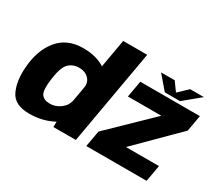

<svg xmlns="http://www.w3.org/2000/svg" viewBox="-139 -1079 1557 1377"><g transform="rotate(30 639.5 -390.5)"><path d="M408 0H594L732 -785H533L410 -83.5ZM209.5 4Q320 4 410.2 -45.2Q500.5 -94.5 511.5 -158L437.5 -240.5Q429 -192.5 388.8 -162.2Q348.5 -132 301.5 -132Q250.5 -132 230.2 -163Q210 -194 224 -294Q238.5 -396.5 272.5 -428.8Q306.5 -461 359 -461Q406.5 -461 436.2 -430.8Q466 -400.5 457.5 -353L560.5 -435Q571.5 -498.5 497.5 -548Q423.5 -597.5 313 -597.5Q180 -597.5 106 -507.8Q32 -418 21.5 -273.5Q11.5 -156.5 49.2 -76.2Q87 4 209.5 4ZM680.5 0H1180L1204 -136H918.5L917 -122.5L1255.5 -459.5L1279 -593H785.5L761.5 -457H1049L1050.5 -469L704.5 -133.5ZM976 -615H1102L1235.5 -725.5H1122L1046 -653.5L994 -725.5H881Z"/></g></svg>

Font: Anybody UltraCondensed Thin ExtraBold
Style: Italic
Weight: 800
Italic angle: -10°
Version: Version 1.111